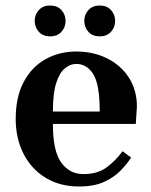

<svg xmlns="http://www.w3.org/2000/svg" viewBox="-20 -667 549 697"><path d="M267 10Q197 10 145 -22Q93 -54 65 -109.5Q37 -165 37 -235Q37 -315 66 -369.5Q95 -424 145 -452Q195 -480 257 -480Q319 -480 369 -455Q419 -430 448 -385Q477 -340 477 -280L473 -217H172Q172 -118 202.5 -76.5Q233 -35 282 -35Q334 -35 366.5 -59Q399 -83 425 -118L456 -95Q442 -73 418.5 -48.5Q395 -24 358.5 -7Q322 10 267 10ZM172 -262H342Q342 -361 318.5 -398Q295 -435 257 -435Q235 -435 215.5 -419Q196 -403 184 -365.5Q172 -328 172 -262ZM342 -535Q316 -535 301 -551.5Q286 -568 286 -591Q286 -614 301 -630.5Q316 -647 342 -647Q368 -647 383 -630.5Q398 -614 398 -591Q398 -568 383 -551.5Q368 -535 342 -535ZM162 -535Q136 -535 121 -551.5Q106 -568 106 -591Q106 -614 121 -630.5Q136 -647 162 -647Q188 -647 203 -630.5Q218 -614 218 -591Q218 -568 203 -551.5Q188 -535 162 -535Z"/></svg>

Font: El Messiri
Style: Bold
Weight: 700
Designer: Mohamed Gaber
Foundry: Kief Type Foundry
Version: Version 2.020; ttfautohint (v1.8.3)